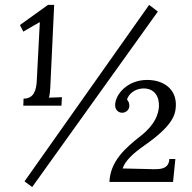

<svg xmlns="http://www.w3.org/2000/svg" viewBox="-20 -736 773 772"><path d="M197.8 -716.3H172.9L60.1 -635.3L73.7 -608.9L137.7 -646H140.1L127.9 -412.1C126 -372.1 115.7 -339.4 74.7 -339.4L73.7 -311H227.1L229 -345.2L176.8 -343.3C179.7 -354 181.2 -367.2 182.1 -382.3ZM614.7 -689.5 579.6 -716.3 78.6 -6.8 109.4 16.1ZM675.8 -4.4 685.1 -96.7H661.1C657.7 -50.3 617.7 -54.7 562 -56.6L473.1 -58.6C482.9 -88.4 512.7 -117.7 561 -151.4C667 -225.6 685.1 -268.6 687 -307.6C690.9 -381.3 633.8 -414.6 571.8 -414.6C490.7 -414.6 442.9 -355 442.9 -313C442.9 -294.9 455.6 -282.7 471.2 -282.7C487.8 -282.7 500 -295.9 500 -310.1C500 -317.9 498.5 -327.1 490.7 -335.4C496.1 -357.4 522.9 -380.4 557.1 -380.4C600.1 -380.4 621.1 -349.6 619.1 -306.6C616.7 -278.3 605 -236.3 546.9 -190.4C481.9 -139.6 423.8 -87.4 419.9 -4.4Z"/></svg>

Font: Lora Italic
Style: Regular
Weight: 400
Italic angle: -3°
Designer: Olga Karpushina, Alexei Vanyashin
Foundry: Cyreal
Version: Version 1.011;PS 001.011;hotconv 1.0.70;makeotf.lib2.5.58329